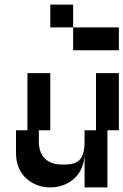

<svg xmlns="http://www.w3.org/2000/svg" viewBox="-20 -820 540 840"><path d="M100 -250H50V-150C50 -50 125 0 200 0C275 0 350 -50 350 -150V0H450V-250H500V-500H400V-250H350V-200C350 -100 300 -100 250 -100C200 -100 150 -125 150 -200V-250H200V-500H100ZM200 -700H300V-800H200ZM300 -600H500V-700H300Z"/></svg>

Font: LS-VG5000 Shifted
Style: Regular
Weight: 400
Designer: Justin Bihan, 2021
Foundry: Justin Bihan, 2021
Version: Version 1.000;Glyphs 3.1.2 (3151)